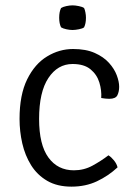

<svg xmlns="http://www.w3.org/2000/svg" viewBox="-20 -685 509 717"><path d="M358 -319Q360 -347.5 351 -377Q342 -406.5 318 -426.2Q294 -446 251 -446Q195.5 -446 160.8 -393.8Q126 -341.5 126 -241Q126 -144.5 160.8 -96.8Q195.5 -49 256 -49Q293.5 -49 325.5 -66.5Q357.5 -84 385 -105Q395.5 -98.5 405.8 -85.8Q416 -73 419 -60Q384.5 -28 342 -8Q299.5 12 247 12Q193.5 12 156.2 -9.8Q119 -31.5 96.2 -68Q73.5 -104.5 63.2 -149.5Q53 -194.5 53 -241Q53 -331 81.5 -388.8Q110 -446.5 155.8 -474.2Q201.5 -502 253 -502Q301 -502 334 -487.2Q367 -472.5 387 -450.2Q407 -428 416 -404Q425 -380 425 -361Q425 -343 418.5 -329.5Q412 -316 388 -316Q380.5 -316 373.5 -316.8Q366.5 -317.5 358 -319ZM201 -619Q201 -641 208 -655Q215 -659.5 227.5 -662.2Q240 -665 251 -665Q261 -665 274.5 -662.2Q288 -659.5 294 -655Q297 -649 299 -638.5Q301 -628 301 -619Q301 -597 294 -583Q289 -578.5 275 -575.8Q261 -573 251 -573Q240 -573 227.5 -575.8Q215 -578.5 208 -583Q201 -597 201 -619Z"/></svg>

Font: Signika Negative Light
Style: Regular
Weight: 300
Designer: Anna Giedry
Foundry: Anna Giedry
Version: Version 2.001